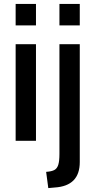

<svg xmlns="http://www.w3.org/2000/svg" viewBox="-20 -720 488 982"><path d="M60 -700H164V-590H60ZM60 -494H164V0H60ZM284 -700H388V-590H284ZM216 159Q244 157 258 149.5Q272 142 278 123Q284 104 284 67V-494H388V109Q388 231 260 239L227 242Z"/></svg>

Font: Cabin Medium
Style: Regular
Weight: 500
Designer: Pablo Impallari
Foundry: Pablo Impallari. http://www.impallari.com Igino Marini. http://www.ikern.com
Version: Version 2.001